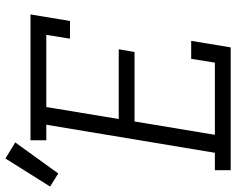

<svg xmlns="http://www.w3.org/2000/svg" viewBox="-166 -766 867 705"><g transform="rotate(-90 267.5 -413.5)"><path d="M-5 0V-58H59L162 -677H105V-735H567L543 -590H478L492 -677H227L183 -411H439L429 -353H174L125 -58H390L404 -145H470L446 0ZM-17 -633 -65 -663 38 -827 97 -791Z"/></g></svg>

Font: Iosevka Curly Slab LtEx
Style: Italic
Weight: 300
Width: 7
Italic angle: -9°
Monospace: yes
Designer: Belleve Invis
Foundry: Belleve Invis
Version: Version 11.1.0; ttfautohint (v1.8.3)